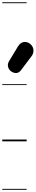

<svg xmlns="http://www.w3.org/2000/svg" viewBox="-25 -1250 316 1698"><path d="M78.5 -615.5Q55.5 -629.5 47.2 -655.8Q39 -682 55.5 -709.5L132.5 -837Q156.5 -877 189.2 -878.8Q222 -880.5 245 -859Q268.5 -838 270.8 -808Q273 -778 254.5 -753.5L162 -631Q143.5 -606.5 121.8 -604.5Q100 -602.5 78.5 -615.5ZM78.5 -615.5Q55.5 -629.5 47.2 -655.8Q39 -682 55.5 -709.5L132.5 -837Q156.5 -877 189.2 -878.8Q222 -880.5 245 -859Q268.5 -838 270.8 -808Q273 -778 254.5 -753.5L162 -631Q143.5 -606.5 121.8 -604.5Q100 -602.5 78.5 -615.5ZM-5 420.5H210.5V428.5H-5ZM-5 -16H210.5V0H-5ZM-5 -505.5H210.5V-497.5H-5ZM-5 -1230H210.5V-1222H-5Z"/></svg>

Font: Edu VIC WA NT Pre Guide
Style: Regular
Weight: 400
Designer: Tina and Corey Anderson, Eben Sorkin, Mirko Velimirovic
Foundry: Google for Education
Version: Version 1.000